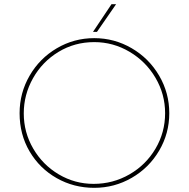

<svg xmlns="http://www.w3.org/2000/svg" viewBox="-20 -893 905 921"><path d="M432 -710Q529 -710 612 -661.5Q695 -613 743.5 -530Q792 -447 792 -350Q792 -253 743.5 -170.5Q695 -88 612 -40Q529 8 432 8Q334 8 252 -38.5Q170 -85 122 -166.5Q74 -248 74 -350Q74 -447 122 -530Q170 -613 252.5 -661.5Q335 -710 432 -710ZM429 -11Q522 -11 601 -56.5Q680 -102 726 -180Q772 -258 772 -350Q772 -441 726 -519.5Q680 -598 601.5 -644.5Q523 -691 432 -691Q338 -691 260.5 -644Q183 -597 138.5 -518Q94 -439 94 -349Q94 -258 139.5 -180Q185 -102 262 -56.5Q339 -11 429 -11ZM445 -740H426L515 -873H537Z"/></svg>

Font: Josefin Sans Thin
Style: Regular
Weight: 250
Designer: Santiago Orozco
Foundry: Typemade
Version: Version 2.000